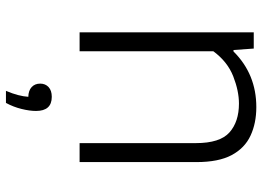

<svg xmlns="http://www.w3.org/2000/svg" viewBox="-130 -460 818 597"><g transform="rotate(90 278.5 -161.0)"><path d="M80 0V-541.5H130.5L135 -478.5H139.5Q210 -549.5 312.5 -549.5Q362.5 -549.5 401.2 -531.5Q440 -513.5 461.8 -472.8Q483.5 -432 483.5 -363.5V0H424.5V-361.5Q424.5 -436.5 391.2 -466Q358 -495.5 301.5 -495.5Q262.5 -495.5 217 -477.8Q171.5 -460 139 -416V0ZM262 229Q271 207.5 275.2 191Q279.5 174.5 280.5 159.5Q261 159 250.2 149Q239.5 139 239.5 122.5Q239.5 106.5 250.2 96.5Q261 86.5 280.5 86.5Q324.5 86.5 324.5 135.5Q324.5 155.5 318.2 180.8Q312 206 299.5 229Z"/></g></svg>

Font: Encode Sans Lt
Style: Regular
Weight: 300
Designer: Multiple Designers
Foundry: Impallari Type
Version: Version 3.002; ttfautohint (v1.8.3) -l 8 -r 50 -G 200 -x 14 